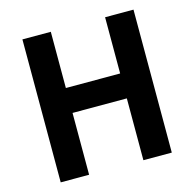

<svg xmlns="http://www.w3.org/2000/svg" viewBox="-107 -850 972 960"><g transform="rotate(-15 378.5 -370.0)"><path d="M238 -740V-449H519V-740H666V0H519V-320H238V0H91V-740Z"/></g></svg>

Font: Kinto Sans
Style: Bold
Weight: 700
Designer: Authors: Ryoko NISHIZUKA  (kana & ideographs); Paul D. Hunt (Latin, Greek & Cyrillic); Wenlong ZHANG  (bopomofo); Sandol
Foundry: Adobe Systems Incorporated, ookami Inc.
Version: Version 0.001